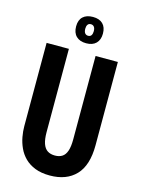

<svg xmlns="http://www.w3.org/2000/svg" viewBox="-129 -929 745 1015"><g transform="rotate(15 244.0 -421.5)"><path d="M246 13Q199 13 165 -0.5Q131 -14 108.5 -36.5Q86 -59 73 -87.5Q60 -116 54.5 -146Q49 -176 49 -204V-660H171V-204Q171 -165 179.5 -141Q188 -117 204.5 -106.5Q221 -96 245 -96Q269 -96 285 -106.5Q301 -117 309 -140.5Q317 -164 317 -204V-660H439V-204Q439 -94 388 -40.5Q337 13 246 13ZM251 -712Q216 -712 196.5 -731Q177 -750 177 -785Q177 -820 196.5 -838Q216 -856 251 -856Q286 -856 305 -837.5Q324 -819 324 -784Q324 -750 305 -731Q286 -712 251 -712ZM251 -753Q263 -753 268.5 -761.5Q274 -770 274 -784Q274 -800 267.5 -808Q261 -816 250 -816Q238 -816 232.5 -807.5Q227 -799 227 -786Q227 -769 233.5 -761Q240 -753 251 -753Z"/></g></svg>

Font: Bricolage Grotesque 36pt Condensed SemiBold
Style: Regular
Weight: 600
Width: 3
Designer: Mathieu Triay
Foundry: Atelier Triay
Version: Version 1.001;gftools[0.9.33.dev8+g029e19f]